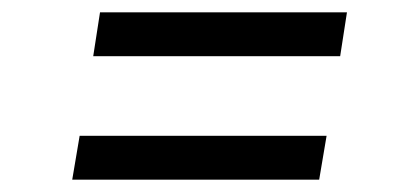

<svg xmlns="http://www.w3.org/2000/svg" viewBox="-20 -453 663 311"><path d="M131 -362 142 -433H542L531 -362ZM97 -162 109 -233H509L497 -162Z"/></svg>

Font: Figtree
Style: Italic
Weight: 400
Italic angle: -9.5°
Foundry: Erik Kennedy
Version: Version 2.001; ttfautohint (v1.8.4.7-5d5b);gftools[0.9.27]